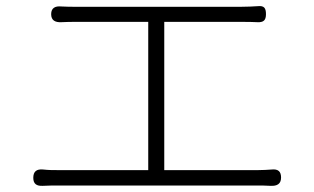

<svg xmlns="http://www.w3.org/2000/svg" viewBox="-20 -662 1020 623"><path d="M492 -640H222C212 -640 196 -640 179 -641C159 -643 146 -636 146 -616C146 -596 159 -589 179 -590C196 -591 213 -591 222 -591H461V-110H169C153 -110 137 -110 120 -112C99 -114 88 -106 88 -85C88 -65 99 -58 119 -59C136 -60 153 -60 169 -60H493H817C827 -60 842 -60 858 -59C879 -58 892 -65 892 -86C892 -106 882 -114 862 -112C848 -111 833 -110 817 -110H513V-591H763C781 -591 799 -591 815 -590C835 -589 843 -596 843 -616C843 -636 837 -644 817 -642C801 -641 783 -640 763 -640Z"/></svg>

Font: GenSenRounded2 TW L
Style: Regular
Weight: 300
Version: Version 2.100;PS 2.1;hotconv 16.6.51;makeotf.lib2.5.65220 DE